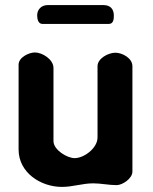

<svg xmlns="http://www.w3.org/2000/svg" viewBox="-20 -727 599 754"><path d="M117 -521C94 -521 53 -502 53 -473V-140C53 -48 141 7 223 7C267 7 303 -7 346 -7C377 -7 407 0 438 0C461 0 500 -26 500 -53V-467C500 -499 460 -520 433 -520C406 -520 363 -498 363 -467V-187C363 -146 311 -106 273 -106C244 -106 190 -138 190 -173V-460C190 -494 146 -521 117 -521ZM126 -667C126 -654 129 -633 147 -633H407C427 -633 427 -654 427 -667C427 -690 414 -707 387 -707H167C142 -707 126 -689 126 -667Z"/></svg>

Font: Asimov Print
Style: Regular
Weight: 500
Designer: Google
Version: Version 2.000980: 2014